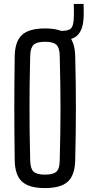

<svg xmlns="http://www.w3.org/2000/svg" viewBox="-20 -952 460 979"><path d="M209.5 7Q128 7 92 -26.2Q56 -59.5 55 -135.5Q54 -211.5 53.5 -276.2Q53 -341 53 -402.2Q53 -463.5 53.5 -527.2Q54 -591 55 -664Q56 -740.5 92 -773.8Q128 -807 209.5 -807Q290.5 -807 326.2 -773.8Q362 -740.5 363.5 -664Q365.5 -591 366.2 -527.2Q367 -463.5 367 -402.2Q367 -341 366.2 -276.2Q365.5 -211.5 363.5 -135.5Q362 -59.5 326.2 -26.2Q290.5 7 209.5 7ZM209.5 -61.5Q251.5 -61.5 267.8 -76.8Q284 -92 284.5 -133Q286.5 -210 287.5 -274.5Q288.5 -339 288.5 -399.5Q288.5 -460 287.5 -524.8Q286.5 -589.5 284.5 -667Q284 -708 267.8 -723.5Q251.5 -739 209.5 -739Q167.5 -739 151.2 -723.5Q135 -708 134 -667Q132 -591.5 131.2 -527.5Q130.5 -463.5 130.5 -403Q130.5 -342.5 131.2 -277.2Q132 -212 134 -133Q135 -92 151.2 -76.8Q167.5 -61.5 209.5 -61.5ZM298.5 -747.5Q294 -747.5 288.8 -748.2Q283.5 -749 278.5 -749.5V-794.5Q285 -794.5 289.5 -794.5Q294 -794.5 298.5 -794.5Q332 -795.5 343.2 -808.5Q354.5 -821.5 356 -857.5Q356.5 -867.5 356.8 -881Q357 -894.5 356.8 -908.2Q356.5 -922 356 -932H406Q406.5 -922 406.8 -908.2Q407 -894.5 406.8 -881Q406.5 -867.5 406 -857.5Q402.5 -801 377 -774.2Q351.5 -747.5 298.5 -747.5Z"/></svg>

Font: Big Shoulders Text Thin
Style: Regular
Weight: 400
Version: Version 2.002